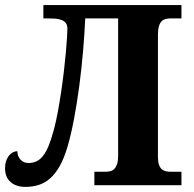

<svg xmlns="http://www.w3.org/2000/svg" viewBox="-20 -734 767 761"><path d="M354 0V-53.2H397Q407.2 -53.2 416.7 -55.4Q426.3 -57.6 433.1 -64.5Q439.9 -71.3 444.1 -84Q448.2 -96.7 448.2 -118.2V-661.1H317.9Q314.9 -598.6 309.1 -529.8Q303.2 -460.9 294.2 -393.1Q285.2 -325.2 273.4 -262.7Q261.7 -200.2 247.1 -150.9Q233.4 -105 216.1 -74.7Q198.7 -44.4 178 -26.4Q157.2 -8.3 132.6 -0.7Q107.9 6.8 80.1 6.8Q43.9 6.8 22 -12.5Q0 -31.7 0 -67.9Q0 -83 4.2 -95.5Q8.3 -107.9 15.1 -116.7Q22 -125.5 30.8 -130.1Q39.6 -134.8 48.8 -134.8Q48.8 -115.2 61 -101.6Q73.2 -87.9 92.8 -87.9Q109.4 -87.9 123.3 -94Q137.2 -100.1 149.4 -114.7Q161.6 -129.4 172.1 -154.5Q182.6 -179.7 192.9 -217.8Q201.7 -250 209 -289.6Q216.3 -329.1 222.4 -370.1Q228.5 -411.1 233.2 -451.4Q237.8 -491.7 241 -525.6Q244.1 -559.6 245.6 -584.7Q247.1 -609.9 247.1 -621.1Q247.1 -634.8 240.7 -642.8Q234.4 -650.9 223.4 -655Q212.4 -659.2 198 -660.2Q183.6 -661.1 167 -661.1H151.9V-713.9H699.2V-661.1H657.2Q646.5 -661.1 637.2 -658.9Q627.9 -656.7 620.8 -649.9Q613.8 -643.1 609.9 -630.1Q606 -617.2 606 -596.2V-112.8Q606 -92.8 610.1 -81.1Q614.3 -69.3 621.3 -63.2Q628.4 -57.1 637.7 -55.2Q647 -53.2 657.2 -53.2H699.2V0Z"/></svg>

Font: Droids
Style: b
Weight: 700
Foundry: Ascender Corporation
Version: Version 1.00 build 113